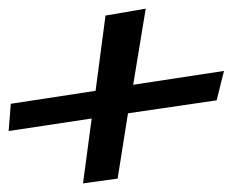

<svg xmlns="http://www.w3.org/2000/svg" viewBox="-63 -502 583 444"><path d="M274 -482 181 -466 158 -292 -38 -262 -43 -199 149 -228 129 -78 209 -89 233 -240 438 -270 455 -338 245 -306Z"/></svg>

Font: Gamestation Warped
Style: Italic
Weight: 400
Designer: Jonas Hecksher
Foundry: Jonas Hecksher, Playtypeª, e-types AS
Version: Version 1.003